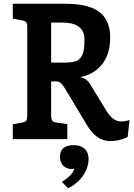

<svg xmlns="http://www.w3.org/2000/svg" viewBox="-20 -740 711 1021"><path d="M252 -620H312C381 -620 429 -596 429 -530C429 -473 423 -443 399 -423C383 -410 350 -407 321 -407H252ZM252 -307H280C301 -307 313 -289 324 -272L443 -74C470 -29 509 10 565 10C616 10 648 -6 659 -12L669 -102C661 -98 638 -94 623 -94C598 -94 571 -109 545 -152L459 -293C445 -316 425 -327 406 -330C459 -339 566 -382 566 -540C566 -678 471 -720 327 -720H48V-641L96 -632C121 -628 125 -619 125 -594V-126C125 -101 121 -91 96 -88L48 -79V0H338V-80L282 -88C257 -91 252 -101 252 -126ZM451 105C451 66 429 32 372 32C328 32 299 48 299 95C299 129 320 159 363 159C366 159 371 158 374 156C374 178 341 208 309 227L342 261C394 238 451 178 451 105Z"/></svg>

Font: Enriqueta
Style: Bold
Weight: 700
Designer: Viviana Monsalve, Gustavo Ibarra
Foundry: Viviana Monsalve, Gustavo Ibarra
Version: Version 1.002